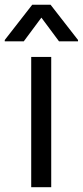

<svg xmlns="http://www.w3.org/2000/svg" viewBox="-54 -784 347 804"><path d="M76.7 0V-545.5H160.5V0ZM193.2 -610.8 119.3 -710.2 45.5 -610.8H-34.1V-616.5L81 -764.2H157.7L272.7 -616.5V-610.8Z"/></svg>

Font: InterMG
Style: Regular
Weight: 400
Designer: Rasmus Andersson
Foundry: rsms
Version: Version 3.019;December 26, 2023;FontCreator 15.0.0.2955 64-b